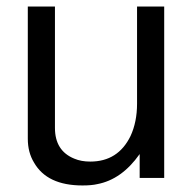

<svg xmlns="http://www.w3.org/2000/svg" viewBox="-20 -544 596 587"><path d="M482 0H407V-73Q352 5 277 19Q260 23 232 23Q124 23 84 -47Q65 -78 65 -120V-524H148V-153Q148 -83 207 -59Q228 -50 256 -50Q341 -50 379 -128Q399 -171 399 -227V-524H482Z"/></svg>

Font: Ekushey Bangla
Style: Regular
Weight: 400
Designer: Al Mamun Sumon
Foundry: Al Mamun Sumon
Version: Version 1.0